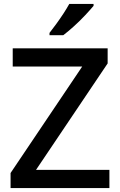

<svg xmlns="http://www.w3.org/2000/svg" viewBox="-20 -961 614 981"><path d="M539 0H34V-77L400 -621H45V-714H530V-637L164 -93H539ZM458 -931Q443 -913 416 -884Q389 -855 358 -827Q327 -799 303 -781H233V-793Q248 -812 267 -838Q286 -864 304 -891.5Q322 -919 334 -941H458Z"/></svg>

Font: Noto Sans Arabic Med
Style: Regular
Weight: 500
Designer: Monotype Design Team, Nadine Chahine, Nizar Qandah and Khaled Hosny
Foundry: Monotype Imaging Inc.
Version: Version 2.012; ttfautohint (v1.8.4.7-5d5b)